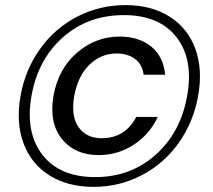

<svg xmlns="http://www.w3.org/2000/svg" viewBox="-20 -724 832 750"><path d="M470.2 -704.1Q571.3 -704.1 642.6 -658.9Q713.9 -613.8 743.2 -533Q772.5 -452.1 753.9 -349.1Q735.4 -246.1 677.7 -165.3Q620.1 -84.5 533.2 -39.3Q446.3 5.9 345.2 5.9Q243.7 5.9 172.4 -39.3Q101.1 -84.5 71.5 -165.3Q42 -246.1 60.1 -349.1Q78.6 -452.1 136.5 -533Q194.3 -613.8 281.5 -658.9Q368.7 -704.1 470.2 -704.1ZM463.9 -665Q323.7 -665 225.8 -578.4Q127.9 -491.7 103 -349.1Q78.1 -207 145.5 -119.6Q212.9 -32.2 352.1 -32.2Q490.2 -32.2 588.1 -119.6Q686 -207 710.9 -349.1Q736.8 -491.7 669.7 -578.4Q602.5 -665 463.9 -665ZM446.8 -581.1Q354 -581.1 281 -518.3Q208 -455.6 189 -350.1Q170.9 -244.6 221.7 -181.4Q272.5 -118.2 365.2 -118.2Q440.4 -118.2 502.4 -158.7Q564.5 -199.2 596.2 -267.1H512.2Q468.8 -184.1 377 -184.1Q317.4 -184.1 286.9 -227.3Q256.3 -270.5 270 -349.1Q284.7 -428.7 330.1 -471.9Q375.5 -515.1 435.1 -515.1Q479 -515.1 507.6 -493.7Q536.1 -472.2 541 -432.1H625Q618.7 -502.9 570.8 -542Q522.9 -581.1 446.8 -581.1Z"/></svg>

Font: SVN-Poppins
Style: Italic
Weight: 400
Italic angle: -10°
Designer: Ninad Kale (Devanagari), Jonny Pinhorn (Latin)
Foundry: Indian Type Foundry
Version: Version 3.002 2017